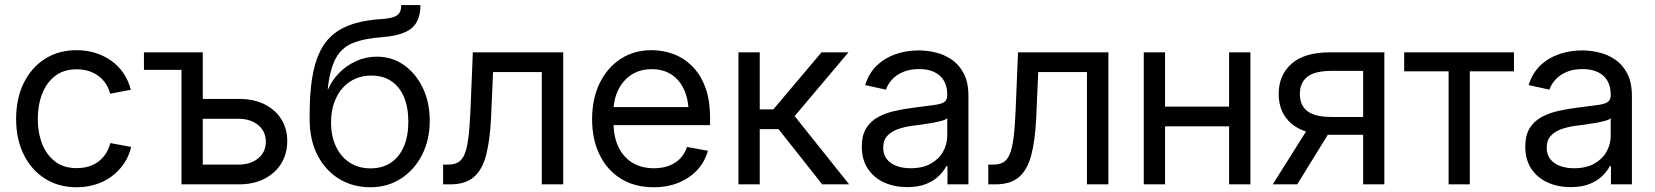

<svg xmlns="http://www.w3.org/2000/svg" viewBox="-20 -748 6713 779"><path d="M291 11.7Q217.8 11.7 162.6 -23.2Q107.4 -58.1 76.4 -120.6Q45.4 -183.1 45.4 -265.1Q45.4 -348.6 76.4 -411.4Q107.4 -474.1 162.6 -509.3Q217.8 -544.4 291 -544.4Q332 -544.4 367.9 -533Q403.8 -521.5 432.6 -500.7Q461.4 -480 481.4 -450.2Q501.5 -420.4 510.7 -383.8L426.8 -367.7Q421.4 -389.6 409.7 -407.7Q397.9 -425.8 380.6 -439Q363.3 -452.1 340.8 -459.5Q318.4 -466.8 291 -466.8Q238.3 -466.8 203.4 -439.7Q168.5 -412.6 150.9 -366.9Q133.3 -321.3 133.3 -265.1Q133.3 -210 150.9 -164.8Q168.5 -119.6 203.4 -92.8Q238.3 -65.9 291 -65.9Q318.8 -65.9 341.6 -73.2Q364.3 -80.6 381.3 -94Q398.4 -107.4 410.2 -126.2Q421.9 -145 427.7 -167.5L512.2 -151.9Q503.4 -114.7 483.2 -84.7Q462.9 -54.7 433.8 -33Q404.8 -11.2 368.4 0.2Q332 11.7 291 11.7Z M564 -464.4V-535.6H755.4V-464.4ZM790 -346.7H947.8Q1009.8 -346.7 1054 -324.5Q1098.1 -302.2 1121.8 -263.7Q1145.5 -225.1 1145.5 -175.3Q1145.5 -125.5 1121.8 -85.9Q1098.1 -46.4 1054 -23.2Q1009.8 0 947.8 0H716.3V-535.6H802.7V-80.1H946.8Q996.6 -80.1 1027.6 -105.7Q1058.6 -131.3 1058.6 -172.4Q1058.6 -214.8 1027.6 -240.5Q996.6 -266.1 946.8 -266.1H790Z M1482.4 11.7Q1412.1 11.7 1356.7 -21.7Q1301.3 -55.2 1268.8 -117.2Q1236.3 -179.2 1236.3 -264.6V-283.2Q1236.3 -367.7 1246.3 -430.4Q1256.3 -493.2 1277.6 -537.4Q1298.8 -581.5 1333.3 -609.6Q1367.7 -637.7 1416.5 -652.3Q1465.3 -667 1530.3 -670.9Q1562 -673.3 1578.9 -679.7Q1595.7 -686 1601.8 -697.8Q1607.9 -709.5 1607.9 -727.5H1686Q1686 -687 1671.1 -659.4Q1656.2 -631.8 1622.1 -616.7Q1587.9 -601.6 1530.3 -597.2Q1456.5 -591.8 1411.1 -573.2Q1365.7 -554.7 1342 -510.7Q1318.4 -466.8 1309.6 -386.2H1311.5Q1326.7 -422.4 1356 -452.1Q1385.3 -481.9 1424.6 -500Q1463.9 -518.1 1509.3 -518.1Q1570.8 -518.1 1619.1 -483.9Q1667.5 -449.7 1695.6 -391.1Q1723.6 -332.5 1723.6 -258.3Q1723.6 -181.2 1692.6 -120.1Q1661.6 -59.1 1607.2 -23.7Q1552.7 11.7 1482.4 11.7ZM1483.4 -64.9Q1531.7 -64.9 1565.9 -87.9Q1600.1 -110.8 1618.4 -153.3Q1636.7 -195.8 1636.7 -253.9Q1636.7 -312 1619.1 -354Q1601.6 -396 1567.9 -418.7Q1534.2 -441.4 1486.3 -441.4Q1438 -441.4 1401.1 -417.5Q1364.3 -393.6 1343.8 -350.6Q1323.2 -307.6 1323.2 -251Q1323.2 -196.8 1342.5 -154.8Q1361.8 -112.8 1397.9 -88.9Q1434.1 -64.9 1483.4 -64.9Z M1777.8 0V-80.1H1797.4Q1821.8 -80.1 1837.9 -88.9Q1854 -97.7 1864.3 -120.8Q1874.5 -144 1880.1 -186.8Q1885.7 -229.5 1888.7 -298.3L1898.4 -535.6H2265.1V0H2178.2V-455.6H1980.5L1972.2 -267.6Q1967.8 -177.7 1952.1 -118.2Q1936.5 -58.6 1902.1 -29.3Q1867.7 0 1807.1 0Z M2632.8 11.7Q2554.7 11.7 2498.8 -23.2Q2442.9 -58.1 2412.6 -120.4Q2382.3 -182.6 2382.3 -264.6Q2382.3 -346.7 2412.6 -409.7Q2442.9 -472.7 2497.3 -508.5Q2551.8 -544.4 2624 -544.4Q2670.9 -544.4 2713.4 -528.3Q2755.9 -512.2 2789.1 -478.8Q2822.3 -445.3 2841.6 -394Q2860.8 -342.8 2860.8 -272V-240.2H2437V-313.5H2813.5L2774.4 -286.6Q2774.4 -340.3 2756.8 -381.1Q2739.3 -421.9 2705.8 -444.6Q2672.4 -467.3 2624 -467.3Q2575.7 -467.3 2541 -444.1Q2506.3 -420.9 2487.8 -382.1Q2469.2 -343.3 2469.2 -296.4V-251.5Q2469.2 -193.4 2489.3 -151.6Q2509.3 -109.9 2546.1 -87.6Q2583 -65.4 2633.3 -65.4Q2667 -65.4 2693.8 -75.4Q2720.7 -85.4 2739.5 -104.7Q2758.3 -124 2767.6 -151.9L2852.1 -136.2Q2840.3 -92.3 2809.8 -59.1Q2779.3 -25.9 2734.1 -7.1Q2689 11.7 2632.8 11.7Z M2976.1 0V-535.6H3062.5V-304.2H3117.7L3313 -535.6H3422.4L3204.1 -276.9L3425.3 0H3315.9L3138.7 -224.1H3062.5V0Z M3660.2 11.2Q3608.9 11.2 3567.1 -7.8Q3525.4 -26.9 3501 -63.5Q3476.6 -100.1 3476.6 -152.8Q3476.6 -199.2 3494.6 -228Q3512.7 -256.8 3543 -273.2Q3573.2 -289.6 3610.6 -297.9Q3647.9 -306.2 3686.5 -311Q3735.4 -317.9 3765.4 -321.3Q3795.4 -324.7 3809.3 -332.8Q3823.2 -340.8 3823.2 -360.8V-364.3Q3823.2 -396.5 3810.3 -419.4Q3797.4 -442.4 3771.7 -455.1Q3746.1 -467.8 3709 -467.8Q3670.9 -467.8 3643.1 -455.6Q3615.2 -443.4 3598.4 -424.3Q3581.5 -405.3 3574.7 -384.3L3490.2 -402.8Q3505.4 -451.7 3538.1 -482.7Q3570.8 -513.7 3614.7 -528.6Q3658.7 -543.5 3707 -543.5Q3740.2 -543.5 3775.6 -535.2Q3811 -526.9 3841.3 -506.3Q3871.6 -485.8 3890.4 -449.7Q3909.2 -413.6 3909.2 -358.4V0H3824.2V-73.7H3819.3Q3810.1 -55.2 3790.5 -35.4Q3771 -15.6 3739 -2.2Q3707 11.2 3660.2 11.2ZM3674.3 -65.4Q3723.6 -65.4 3756.8 -84.2Q3790 -103 3806.6 -133.1Q3823.2 -163.1 3823.2 -196.8V-268.6Q3817.9 -262.7 3801.5 -258.1Q3785.2 -253.4 3763.4 -249.5Q3741.7 -245.6 3720 -242.7Q3698.2 -239.7 3682.6 -237.8Q3651.4 -233.9 3624 -224.4Q3596.7 -214.8 3580.1 -197Q3563.5 -179.2 3563.5 -148.4Q3563.5 -121.6 3577.6 -103Q3591.8 -84.5 3616.7 -75Q3641.6 -65.4 3674.3 -65.4Z M3989.7 0V-80.1H4009.3Q4033.7 -80.1 4049.8 -88.9Q4065.9 -97.7 4076.2 -120.8Q4086.4 -144 4092 -186.8Q4097.7 -229.5 4100.6 -298.3L4110.4 -535.6H4477.1V0H4390.1V-455.6H4192.4L4184.1 -267.6Q4179.7 -177.7 4164.1 -118.2Q4148.4 -58.6 4114 -29.3Q4079.6 0 4019 0Z M4986.3 -315.4V-235.4H4686.5V-315.4ZM4707 -535.6V0H4620.6V-535.6ZM5053.2 -535.6V0H4966.8V-535.6Z M5596.7 0H5510.7V-460.4H5382.8Q5314.5 -460.4 5284.2 -436.3Q5253.9 -412.1 5253.9 -366.2Q5253.9 -320.8 5284.4 -297.1Q5314.9 -273.4 5383.3 -273.4H5547.9V-201.2H5377Q5272.9 -201.2 5220.5 -245.8Q5168 -290.5 5168 -366.2Q5168 -443.4 5220.2 -489.5Q5272.5 -535.6 5376 -535.6H5596.7ZM5243.2 0H5144L5296.4 -242.2H5392.6Z M5857.4 0V-458.5H5677.2V-535.6H6122.6V-458.5H5943.4V0Z M6352.1 11.2Q6300.8 11.2 6259 -7.8Q6217.3 -26.9 6192.9 -63.5Q6168.5 -100.1 6168.5 -152.8Q6168.5 -199.2 6186.5 -228Q6204.6 -256.8 6234.9 -273.2Q6265.1 -289.6 6302.5 -297.9Q6339.8 -306.2 6378.4 -311Q6427.2 -317.9 6457.3 -321.3Q6487.3 -324.7 6501.2 -332.8Q6515.1 -340.8 6515.1 -360.8V-364.3Q6515.1 -396.5 6502.2 -419.4Q6489.3 -442.4 6463.6 -455.1Q6438 -467.8 6400.9 -467.8Q6362.8 -467.8 6335 -455.6Q6307.1 -443.4 6290.3 -424.3Q6273.4 -405.3 6266.6 -384.3L6182.1 -402.8Q6197.3 -451.7 6230 -482.7Q6262.7 -513.7 6306.6 -528.6Q6350.6 -543.5 6398.9 -543.5Q6432.1 -543.5 6467.5 -535.2Q6502.9 -526.9 6533.2 -506.3Q6563.5 -485.8 6582.3 -449.7Q6601.1 -413.6 6601.1 -358.4V0H6516.1V-73.7H6511.2Q6502 -55.2 6482.4 -35.4Q6462.9 -15.6 6430.9 -2.2Q6398.9 11.2 6352.1 11.2ZM6366.2 -65.4Q6415.5 -65.4 6448.7 -84.2Q6481.9 -103 6498.5 -133.1Q6515.1 -163.1 6515.1 -196.8V-268.6Q6509.8 -262.7 6493.4 -258.1Q6477.1 -253.4 6455.3 -249.5Q6433.6 -245.6 6411.9 -242.7Q6390.1 -239.7 6374.5 -237.8Q6343.3 -233.9 6315.9 -224.4Q6288.6 -214.8 6272 -197Q6255.4 -179.2 6255.4 -148.4Q6255.4 -121.6 6269.5 -103Q6283.7 -84.5 6308.6 -75Q6333.5 -65.4 6366.2 -65.4Z"/></svg>

Font: Inter 20pt
Style: Regular
Weight: 400
Version: Version 4.001;git-66647c0bb